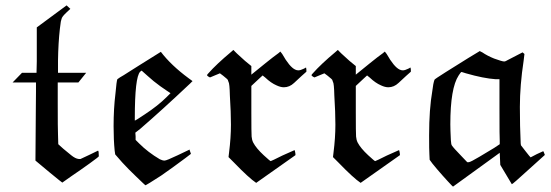

<svg xmlns="http://www.w3.org/2000/svg" viewBox="-20 -660 2052 715"><path d="M228 -640 242 -627 227 -613Q221 -607 219 -605Q217 -603 214 -599Q211 -595 210.5 -593.5Q210 -592 208.5 -587Q207 -582 206.5 -579.5Q206 -577 205 -568Q204 -559 203 -553Q197 -500 196 -435V-389H301L272 -353H195V-274Q195 -178 196 -159L197 -123Q210 -110 245 -82Q261 -69 273 -68H280L312 -83Q344 -99 345 -99Q348 -99 348 -78Q348 -76 314 -51.5Q280 -27 246 -4L212 20Q211 20 163.5 -19Q116 -58 112 -62Q112 -122 113 -196Q113 -228 113.5 -262.5Q114 -297 114 -318.5Q114 -340 114 -341V-353H27L62 -389H116L117 -431V-558Z M686 -103Q686 -101 688.5 -94.5Q691 -88 691 -87L670 -71Q626 -38 580 -6Q524 30 522 30Q521 30 510.5 20Q500 10 485 -4.5Q470 -19 460 -29Q436 -53 409 -85L407 -99Q403 -139 403 -190Q403 -256 410 -312Q414 -358 417 -365L427 -372Q438 -378 459.5 -392Q481 -406 499 -417L579 -467Q617 -417 682 -369L697 -358L688 -349Q582 -249 502 -180L484 -166L485 -152V-139L498 -126Q531 -93 575 -67Q585 -62 593 -62Q600 -62 642 -82ZM512 -393Q508 -397 507 -397Q504 -395 502 -393Q482 -373 482 -219V-211Q485 -211 519 -234Q568 -266 601 -299L615 -313L600 -323Q577 -338 552 -358Q546 -363 530 -377Q514 -391 512 -393Z M841 -467 849 -474 862 -461Q896 -429 916 -414V-382L969 -425Q981 -435 995.5 -446Q1010 -457 1017 -462L1024 -468L1031 -459Q1058 -411 1079 -401Q1085 -398 1091 -398Q1099 -398 1111 -404Q1113 -405 1115 -406Q1117 -407 1118 -408H1120Q1120 -404 1121 -400V-393L1103 -377Q1083 -359 1075 -351Q1058 -335 1037 -335Q1025 -335 1010 -342Q989 -351 968 -371L958 -379Q955 -376 947 -369Q939 -362 932 -355L916 -340V-243Q916 -164 917 -151.5Q918 -139 923 -129Q934 -108 962 -82Q986 -60 988 -60Q990 -60 1032 -81Q1076 -101 1077 -101Q1078 -100 1079.5 -91.5Q1081 -83 1080 -82L934 21Q907 3 851 -55L831 -75L833 -92Q840 -147 840 -196Q840 -241 836 -305Q835 -349 831 -355Q829 -359 829 -361Q829 -364 811 -378L799 -387L782 -380Q764 -372 763 -372Q762 -371 756.5 -374.5Q751 -378 751 -380Q751 -382 756 -387Q786 -421 841 -467Z M1230 -467 1238 -474 1251 -461Q1285 -429 1305 -414V-382L1358 -425Q1370 -435 1384.5 -446Q1399 -457 1406 -462L1413 -468L1420 -459Q1447 -411 1468 -401Q1474 -398 1480 -398Q1488 -398 1500 -404Q1502 -405 1504 -406Q1506 -407 1507 -408H1509Q1509 -404 1510 -400V-393L1492 -377Q1472 -359 1464 -351Q1447 -335 1426 -335Q1414 -335 1399 -342Q1378 -351 1357 -371L1347 -379Q1344 -376 1336 -369Q1328 -362 1321 -355L1305 -340V-243Q1305 -164 1306 -151.5Q1307 -139 1312 -129Q1323 -108 1351 -82Q1375 -60 1377 -60Q1379 -60 1421 -81Q1465 -101 1466 -101Q1467 -100 1468.5 -91.5Q1470 -83 1469 -82L1323 21Q1296 3 1240 -55L1220 -75L1222 -92Q1229 -147 1229 -196Q1229 -241 1225 -305Q1224 -349 1220 -355Q1218 -359 1218 -361Q1218 -364 1200 -378L1188 -387L1171 -380Q1153 -372 1152 -372Q1151 -371 1145.5 -374.5Q1140 -378 1140 -380Q1140 -382 1145 -387Q1175 -421 1230 -467Z M1598 -363Q1598 -365 1640 -391.5Q1682 -418 1724 -444L1767 -470L1768 -469Q1770 -468 1772 -467Q1774 -466 1776 -465Q1795 -452 1820 -442Q1850 -431 1858 -431Q1862 -431 1870 -436L1926 -465L1933 -459L1930 -434Q1916 -342 1916 -262Q1916 -189 1919 -126L1920 -119L1937 -97Q1955 -74 1956 -74L1979 -86L2003 -97Q2004 -97 2009 -83L1948 -28Q1889 26 1886 26L1843 -46L1841 -91L1667 35Q1666 35 1647.5 15Q1629 -5 1608 -29.5Q1587 -54 1580 -65L1579 -86Q1578 -100 1578 -156Q1578 -253 1590 -322Q1593 -349 1598 -363ZM1715 -387 1699 -392Q1696 -392 1688 -379Q1657 -332 1657 -197Q1657 -178 1659 -138Q1660 -121 1663 -118Q1668 -110 1699 -78L1720 -56H1726Q1733 -57 1765 -76L1820 -109L1841 -123V-136Q1840 -143 1840 -257V-365H1826Q1781 -368 1715 -387Z"/></svg>

Font: MathJax_Fraktur
Style: Regular
Weight: 400
Version: Version 1.1